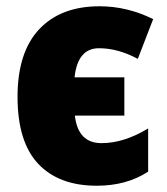

<svg xmlns="http://www.w3.org/2000/svg" viewBox="-20 -583 534 613"><path d="M453 -35V-173Q376 -126 304 -126Q229 -126 219 -214H377V-336H218Q228 -429 296 -429Q357 -429 420 -395L469 -522Q386 -563 298 -563Q174 -563 105 -489.5Q36 -416 36 -274Q36 -130 102 -60Q168 10 289 10Q384 10 453 -35Z"/></svg>

Font: Noto Sans UI SemiCondensed Black
Style: Regular
Weight: 900
Width: 4
Designer: Monotype Design Team
Foundry: Monotype Imaging Inc.
Version: 1.001